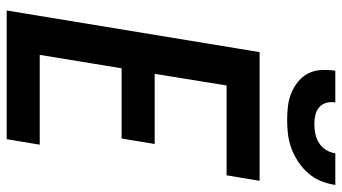

<svg xmlns="http://www.w3.org/2000/svg" viewBox="-238 -756 995 558"><g transform="rotate(90 259.0 -477.5)"><path d="M11 0 132 -735H506L490 -639H229L195 -430H399L383 -334H179L140 -96H401L385 0ZM329 -815Q308 -815 288 -817.5Q268 -820 250 -827.5Q232 -835 217 -847.5Q202 -860 193.5 -877Q185 -894 184 -914Q183 -934 186 -955H278Q276 -941 279.5 -928.5Q283 -916 292.5 -908Q302 -900 315 -897Q328 -894 342 -894Q356 -894 370 -897Q384 -900 396.5 -908Q409 -916 416.5 -928.5Q424 -941 426 -955H518Q515 -934 507 -914Q499 -894 484.5 -877Q470 -860 451 -847.5Q432 -835 412 -827.5Q392 -820 371 -817.5Q350 -815 329 -815Z"/></g></svg>

Font: Iosevka
Style: Bold Italic
Weight: 700
Italic angle: -9°
Monospace: yes
Designer: Belleve Invis
Foundry: Belleve Invis
Version: Version 32.5.0; ttfautohint (v1.8.4)